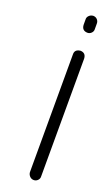

<svg xmlns="http://www.w3.org/2000/svg" viewBox="-82 -740 423 781"><g transform="rotate(10 129.5 -350.0)"><path d="M95 -29 184 -531Q187 -551 208 -551H212Q235 -546 232 -522L143 -20Q142 -10 133.5 -4Q125 2 115 0Q105 -2 99.5 -10.5Q94 -19 95 -29ZM226 -628Q203 -633 206 -657L210 -680Q211 -689 218.5 -694.5Q226 -700 234 -700H238Q249 -698 254.5 -689.5Q260 -681 258 -671L254 -648Q253 -638 244.5 -632Q236 -626 226 -628Z"/></g></svg>

Font: Quicksand
Style: Italic
Weight: 400
Italic angle: -12°
Designer: Andrew Paglinawan
Foundry: Andrew Paglinawan
Version: 1.002